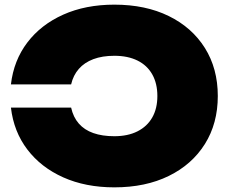

<svg xmlns="http://www.w3.org/2000/svg" viewBox="-20 -788 989 826"><path d="M27 -325H286Q295 -284 319 -256.5Q343 -229 381.5 -215.5Q420 -202 472 -202Q530 -202 571.5 -223Q613 -244 635 -282.5Q657 -321 657 -375Q657 -429 635 -468Q613 -507 571.5 -527.5Q530 -548 472 -548Q420 -548 381.5 -533.5Q343 -519 319 -491.5Q295 -464 286 -425H27Q39 -528 97.5 -605Q156 -682 252 -725Q348 -768 472 -768Q606 -768 706 -719Q806 -670 861.5 -581.5Q917 -493 917 -375Q917 -257 861.5 -168.5Q806 -80 706 -31Q606 18 472 18Q348 18 252 -25Q156 -68 97.5 -145Q39 -222 27 -325Z"/></svg>

Font: Bounded
Style: Regular
Weight: 900
Designer: Vlad Churkin
Version: Version 1.0